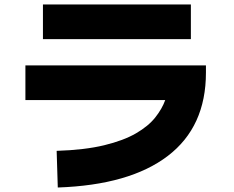

<svg xmlns="http://www.w3.org/2000/svg" viewBox="-20 -776 1040 854"><path d="M829 -756V-602H171V-756ZM237 58 232 -105Q357 -109 443.5 -130Q530 -151 585 -183Q640 -215 670.5 -253.5Q701 -292 715 -331H93V-485H896V-453Q896 -212 726.5 -82.5Q557 47 237 58Z"/></svg>

Font: Murecho ExtraBold
Style: Regular
Weight: 800
Designer: Neil Summerour
Foundry: Positype
Version: Version 1.010; ttfautohint (v1.8.3)